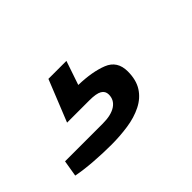

<svg xmlns="http://www.w3.org/2000/svg" viewBox="-128 -119 400 400"><g transform="rotate(-45 71.5 81.0)"><path d="M23 176Q-2 176 -29 174Q-56 172 -76 168L-70 132H41Q66 132 79.5 123Q93 114 93 98Q93 88 84.5 83Q76 78 56 78H-10L27 -14H80L62 39Q102 40 128.5 50.5Q155 61 155 92Q155 117 144.5 133.5Q134 150 115 159.5Q96 169 72 172.5Q48 176 23 176Z"/></g></svg>

Font: Archivo SemiExpanded Light
Style: Italic
Weight: 300
Width: 6
Italic angle: -10°
Designer: Hector Gatti
Foundry: Omnibus-Type
Version: Version 2.001